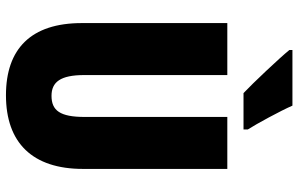

<svg xmlns="http://www.w3.org/2000/svg" viewBox="-194 -772 977 628"><g transform="rotate(90 294.0 -458.5)"><path d="M326 -927H144V-917C170 -885 253 -797 285 -767H404V-781C386 -809 343 -888 326 -927ZM533 -242V-714H363V-247C363 -167 342 -139 294 -139C249 -139 226 -168 226 -246V-714H56V-238C56 -72 140 10 292 10C448 10 533 -77 533 -242Z"/></g></svg>

Font: Noto Sans Hebrew ExtraCondensed Black
Style: Regular
Weight: 900
Width: 2
Designer: Monotype Design Team
Foundry: Monotype Imaging Inc.
Version: Version 2.004